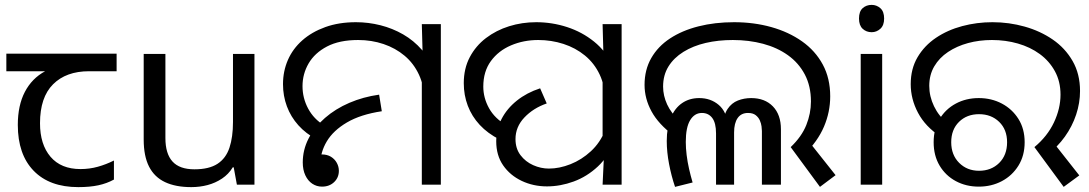

<svg xmlns="http://www.w3.org/2000/svg" viewBox="-20 -757 4465 787"><path d="M301 10Q183 10 118 -57Q53 -124 53 -245Q53 -325 82 -380.5Q111 -436 165 -465H6V-537H458V-465H345Q251 -465 197.5 -411.5Q144 -358 144 -252Q144 -165 187 -114.5Q230 -64 310 -64Q347 -64 381 -73.5Q415 -83 447 -99V-21Q418 -5 383 2.5Q348 10 301 10Z M1023 -536V0H951L938 -71H934Q917 -43 890 -25Q863 -7 831 1.5Q799 10 764 10Q700 10 656.5 -10.5Q613 -31 591 -74Q569 -117 569 -185V-536H658V-191Q658 -127 687 -95Q716 -63 777 -63Q837 -63 871.5 -85.5Q906 -108 920.5 -151.5Q935 -195 935 -257V-536Z M1278 -186Q1234 -209 1203 -243.5Q1172 -278 1156 -321Q1140 -364 1140 -412Q1140 -465 1160 -511Q1180 -557 1219 -591.5Q1258 -626 1313.5 -646Q1369 -666 1439 -666Q1490 -666 1539.5 -653.5Q1589 -641 1632.5 -616Q1676 -591 1709.5 -552.5Q1743 -514 1762 -463Q1781 -412 1781 -347L1719 -344Q1719 -404 1697.5 -450.5Q1676 -497 1638.5 -528.5Q1601 -560 1552 -576.5Q1503 -593 1448 -593Q1371 -593 1320.5 -566.5Q1270 -540 1245 -497Q1220 -454 1220 -404Q1220 -355 1243 -312Q1266 -269 1309 -243L1278 -186ZM1709 -471 1713 -511 1709 -658H1787V0H1709ZM1300 8Q1278 8 1260 -4Q1242 -16 1231.5 -38.5Q1221 -61 1221 -91Q1221 -143 1245 -189.5Q1269 -236 1312 -273.5Q1355 -311 1412 -335.5Q1469 -360 1534 -369L1545 -301Q1458 -288 1402 -255Q1346 -222 1319.5 -177.5Q1293 -133 1293 -84Q1293 -70 1299.5 -56Q1306 -42 1314 -30L1235 -64Q1235 -93 1253.5 -108.5Q1272 -124 1299 -124Q1321 -124 1336.5 -114.5Q1352 -105 1360.5 -89.5Q1369 -74 1369 -57Q1369 -29 1349.5 -10.5Q1330 8 1300 8Z M2028 -185Q1979 -210 1946.5 -245Q1914 -280 1897.5 -323.5Q1881 -367 1881 -416Q1881 -476 1905.5 -522.5Q1930 -569 1972 -601Q2014 -633 2067 -649.5Q2120 -666 2178 -666Q2243 -666 2304.5 -646Q2366 -626 2415 -586.5Q2464 -547 2493 -487Q2522 -427 2522 -347L2460 -344Q2460 -405 2438 -451.5Q2416 -498 2377.5 -529.5Q2339 -561 2289.5 -577Q2240 -593 2186 -593Q2126 -593 2074.5 -571Q2023 -549 1992 -506.5Q1961 -464 1961 -402Q1961 -356 1984.5 -313.5Q2008 -271 2057 -243L2028 -185ZM2222 7Q2166 7 2118.5 -15.5Q2071 -38 2042.5 -79Q2014 -120 2014 -178Q2014 -227 2036 -269.5Q2058 -312 2098.5 -344.5Q2139 -377 2194 -395L2221 -333Q2166 -314 2129.5 -275.5Q2093 -237 2093 -187Q2093 -148 2113.5 -121Q2134 -94 2165.5 -80Q2197 -66 2230 -66Q2273 -66 2318.5 -84Q2364 -102 2402 -137Q2440 -172 2461 -224L2499 -180Q2475 -116 2430.5 -74.5Q2386 -33 2331.5 -13Q2277 7 2222 7ZM2455 -106 2450 -144V-471L2454 -511L2450 -658H2528V0H2450Z M3221 -154Q3266 -197 3285 -244.5Q3304 -292 3304 -341Q3304 -404 3279 -451.5Q3254 -499 3210 -530.5Q3166 -562 3108 -577.5Q3050 -593 2984 -593Q2924 -593 2872.5 -581Q2821 -569 2781.5 -544.5Q2742 -520 2720 -484.5Q2698 -449 2698 -402Q2698 -365 2714.5 -329Q2731 -293 2768 -258L2742 -201Q2679 -248 2650.5 -300.5Q2622 -353 2622 -409Q2622 -471 2649.5 -519Q2677 -567 2726.5 -599.5Q2776 -632 2843 -649Q2910 -666 2989 -666Q3070 -666 3141.5 -646Q3213 -626 3267.5 -587.5Q3322 -549 3352.5 -492.5Q3383 -436 3383 -362Q3383 -298 3357.5 -238Q3332 -178 3276 -123L3290 -184L3405 -39L3341 9ZM2747 9Q2732 -35 2722.5 -84.5Q2713 -134 2713 -179Q2713 -235 2729.5 -274.5Q2746 -314 2776 -334.5Q2806 -355 2846 -355Q2893 -355 2926 -327Q2959 -299 2964 -243H2942Q2946 -286 2962.5 -310.5Q2979 -335 3004.5 -345Q3030 -355 3059 -355Q3115 -355 3148 -321Q3181 -287 3181 -227V0H3103V-220Q3103 -227 3101.5 -239Q3100 -251 3094.5 -263.5Q3089 -276 3077.5 -285Q3066 -294 3046 -294Q3018 -294 3003.5 -273Q2989 -252 2989 -214V0H2915V-210Q2915 -253 2899.5 -273.5Q2884 -294 2857 -294Q2827 -294 2809 -264.5Q2791 -235 2791 -175Q2791 -150 2794.5 -121.5Q2798 -93 2804.5 -64.5Q2811 -36 2819 -9L2747 9Z M3596 -536V0H3508V-536ZM3553 -737Q3573 -737 3588.5 -723.5Q3604 -710 3604 -681Q3604 -653 3588.5 -639Q3573 -625 3553 -625Q3531 -625 3516 -639Q3501 -653 3501 -681Q3501 -710 3516 -723.5Q3531 -737 3553 -737Z M4220 -154Q4273 -198 4300 -255Q4327 -312 4327 -369Q4327 -423 4304 -465Q4281 -507 4242 -535.5Q4203 -564 4152.5 -578.5Q4102 -593 4046 -593Q3994 -593 3948 -580.5Q3902 -568 3866 -544Q3830 -520 3809.5 -485Q3789 -450 3789 -405Q3789 -362 3808.5 -321.5Q3828 -281 3862 -254L3834 -198Q3773 -238 3743 -294.5Q3713 -351 3713 -412Q3713 -475 3741 -522.5Q3769 -570 3816.5 -602Q3864 -634 3924 -650Q3984 -666 4048 -666Q4116 -666 4180 -648Q4244 -630 4295 -595Q4346 -560 4376.5 -507Q4407 -454 4407 -384Q4407 -335 4391 -287Q4375 -239 4345 -197Q4315 -155 4273 -123L4289 -184L4404 -38L4340 9ZM3992 8Q3940 8 3898 -14.5Q3856 -37 3831.5 -78Q3807 -119 3807 -174Q3807 -229 3831.5 -269.5Q3856 -310 3898 -332.5Q3940 -355 3992 -355Q4044 -355 4086.5 -332.5Q4129 -310 4154.5 -269.5Q4180 -229 4180 -174Q4180 -119 4154.5 -78Q4129 -37 4086.5 -14.5Q4044 8 3992 8ZM3993 -57Q4043 -57 4075.5 -89Q4108 -121 4108 -174Q4108 -226 4075.5 -257.5Q4043 -289 3993 -289Q3943 -289 3911 -257.5Q3879 -226 3879 -174Q3879 -122 3911.5 -89.5Q3944 -57 3993 -57Z"/></svg>

Font: loriya85
Style: Book
Weight: 400
Designer: Jelle Bosma - Monotype Design Team
Foundry: Monotype Imaging Inc.
Version: Version 2.003